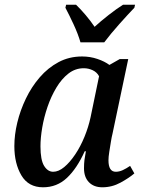

<svg xmlns="http://www.w3.org/2000/svg" viewBox="-20 -786 605 816"><path d="M163 10Q101 10 71 -40.5Q41 -91 41 -165Q41 -213 53.5 -265Q66 -317 90 -367Q114 -417 149 -457.5Q184 -498 229 -522Q274 -546 329 -546Q363 -546 394 -535.5Q425 -525 445 -510L489 -535H525L458 -217Q455 -206 451.5 -184.5Q448 -163 444.5 -141Q441 -119 441 -105Q441 -56 472 -56Q487 -56 502 -63Q517 -70 533 -81L551 -49Q529 -30 492.5 -10Q456 10 415 10Q379 10 358 -11.5Q337 -33 337 -71Q337 -91 339 -106.5Q341 -122 345 -143H340Q307 -70 264.5 -30Q222 10 163 10ZM206 -56Q229 -56 253 -76Q277 -96 299.5 -129.5Q322 -163 339 -204.5Q356 -246 365 -288L401 -462Q392 -479 374 -487.5Q356 -496 336 -496Q300 -496 271 -473.5Q242 -451 219.5 -413.5Q197 -376 182 -332Q167 -288 159.5 -244Q152 -200 152 -164Q152 -106 167.5 -81Q183 -56 206 -56ZM322 -606Q312 -641 292.5 -683Q273 -725 258 -753L261 -766H303Q322 -748 344 -722Q366 -696 382 -672Q408 -696 442 -722.5Q476 -749 503 -766H554L551 -753Q524 -725 487 -683.5Q450 -642 423 -606Z"/></svg>

Font: Noto Serif SemiCondensed Medium
Style: Italic
Weight: 500
Width: 4
Italic angle: -12°
Designer: Monotype Design Team
Foundry: Monotype Imaging Inc.
Version: Version 2.013